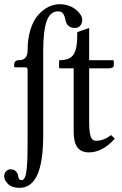

<svg xmlns="http://www.w3.org/2000/svg" viewBox="-39 -718 586 920"><path d="M168 -473.6V-71.8Q168 59.1 139.4 120.6Q110.8 182.1 54.7 182.1Q17.6 182.1 -0.7 163.6Q-19 145 -19 126.5Q-19 113.8 -10.5 103.5Q-2 93.3 11.2 93.3Q34.7 93.3 44.9 113.8Q46.9 117.7 48.1 126.7Q49.3 135.7 52.7 140.4Q56.2 145 65.4 145Q74.7 145 80.8 130.6Q86.9 116.2 89.4 86.9Q91.8 57.6 92.5 32.5Q93.3 7.3 93.3 -32.7Q93.3 -37.6 93.3 -47.1Q93.3 -56.6 93.3 -61.5V-380.4Q93.3 -389.6 90.8 -392.6Q88.4 -395.5 78.1 -395.5H34.2Q28.8 -395.5 28.8 -401.4V-410.2Q28.8 -417.5 34.4 -423.6Q40 -429.7 51.8 -429.7Q93.3 -429.7 93.3 -477.1Q93.3 -533.2 107.4 -577.4Q121.6 -621.6 144.5 -647Q167.5 -672.4 193.6 -685.1Q219.7 -697.8 246.1 -697.8Q294.9 -697.8 328.6 -668.5Q355 -645.5 355 -622.1Q355 -607.4 346.2 -595.7Q337.4 -584 319.8 -584Q281.2 -584 273.9 -625Q270.5 -643.1 262.9 -653.3Q255.4 -663.6 239.3 -663.6Q200.7 -663.6 184.3 -616Q168 -568.4 168 -473.6ZM388.2 -390.6V-134.8Q388.2 -85.9 395.3 -64.7Q402.3 -43.5 421.9 -43.5Q458 -43.5 493.2 -70.8L511.2 -53.7Q452.6 12.2 386.7 12.2Q350.6 12.2 332.3 -11.5Q314 -35.2 314 -87.4V-390.6H249Q244.1 -390.6 244.1 -394.5V-425.8Q244.1 -429.7 248 -429.7Q295.9 -429.7 313.5 -457Q331.1 -484.4 331.1 -544.9V-564L388.2 -584V-429.7H498.5Q506.3 -429.7 506.3 -423.8V-403.8Q506.3 -397.5 499 -394Q491.7 -390.6 482.9 -390.6Z"/></svg>

Font: Libertinage
Style: f
Weight: 400
Designer: OSP
Foundry: OSP
Version: Version 1.0; 2008; OFL relea